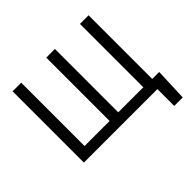

<svg xmlns="http://www.w3.org/2000/svg" viewBox="-203 -970 1385 1385"><g transform="rotate(-45 490.0 -277.5)"><path d="M924.7 171.9H838.1V0H88.1V-727.3H176.1V-81H431.8V-727.3H519.9V-81H775.6V-727.3H863.6V-78.1H934.7Z"/></g></svg>

Font: Linik Sans
Style: Regular
Weight: 400
Designer: Rasmus Andersson (font), Marc Monis (original base), Kil Hyung-jin (Pretendard portions), Cristiano Sobral (main changes
Foundry: rsms
Version: Version 3.018;May 31, 2022;FontCreator 14.0.0.2814 64-bit; t